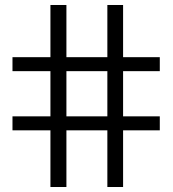

<svg xmlns="http://www.w3.org/2000/svg" viewBox="-20 -749 691 769"><path d="M182 0V-227H30V-283H182V-464H30V-520H182V-729H246V-520H410V-729H473V-520H620V-464H473V-283H620V-227H473V0H410V-227H246V0ZM246 -283H410V-464H246Z"/></svg>

Font: Mona Sans ExtraLight
Style: Regular
Weight: 400
Version: Version 2.000